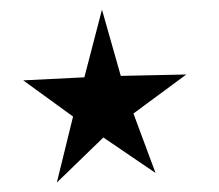

<svg xmlns="http://www.w3.org/2000/svg" viewBox="-20 -438 456 399"><path d="M155.3 -277.3 191.9 -418 231 -280.3 367.2 -283.2 257.3 -202.1 303.2 -78.6 194.8 -152.3 98.1 -58.6 131.8 -195.8 28.3 -271Z"/></svg>

Font: Urdu Khush Khati
Style: Regular
Weight: 400
Version: Version 001.500